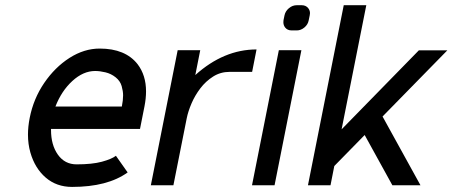

<svg xmlns="http://www.w3.org/2000/svg" viewBox="-20 -718 1753 744"><path d="M194.8 -305.2H452.1Q457 -329.6 457 -348.6Q457 -364.7 451.4 -384.5Q445.8 -404.3 428 -418.5Q410.2 -432.6 388.7 -437.7Q367.2 -442.9 348.6 -442.9Q302.7 -442.9 260.5 -404.3Q218.3 -365.7 194.8 -305.2ZM522.5 -218.3H177.7V-214.4Q177.7 -156.2 204.3 -118.7Q231 -81.1 276.9 -81.1Q336.9 -81.1 374.8 -91.3Q412.6 -101.6 429.2 -114.3L474.6 -49.8Q396.5 6.3 259.3 6.3Q199.2 6.3 157.2 -29.8Q115.2 -65.9 97.7 -127Q88.4 -159.7 88.4 -196.3Q88.4 -227.5 95.2 -261.7Q109.9 -335.9 151.4 -396.7Q192.9 -457.5 249.5 -493.7Q306.2 -529.8 366.2 -529.8Q465.8 -529.8 513.2 -469.2Q545.9 -426.3 545.9 -363.8Q545.9 -336.9 540 -306.6Z M974.1 -526.4 957 -439.5H869.6Q834.5 -439.5 805.9 -421.4Q777.3 -403.3 756.3 -375.7Q735.4 -348.1 722.2 -317.4Q709 -286.6 703.6 -259.8L651.9 0H564.5L668.5 -523.4H755.9L736.8 -427.2Q847.2 -526.4 974.1 -526.4Z M956.5 0 1060.5 -523.4H1147.9L1043.9 0ZM1149.4 -697.8Q1165 -697.8 1174.3 -686.5Q1181.2 -677.7 1181.2 -667Q1181.2 -663.1 1180.2 -658.7L1176.3 -639.6Q1173.3 -623 1159.7 -611.6Q1146 -600.1 1129.9 -600.1H1110.4Q1093.8 -600.1 1085 -611.3Q1078.1 -620.1 1078.1 -631.8Q1078.1 -635.7 1078.6 -639.6L1082.5 -658.7Q1085.9 -674.8 1099.6 -686.3Q1113.3 -697.8 1129.9 -697.8Z M1609.4 0H1500.5L1393.1 -194.8L1275.4 -74.7L1260.7 0H1173.3L1312 -697.8H1399.4L1303.7 -216.8L1603 -522.9H1713.4L1462.4 -266.6Z"/></svg>

Font: Qaz
Style: Italic
Weight: 400
Italic angle: -11.25°
Designer: GGBotNet
Foundry: f0n7
Version: 0.70